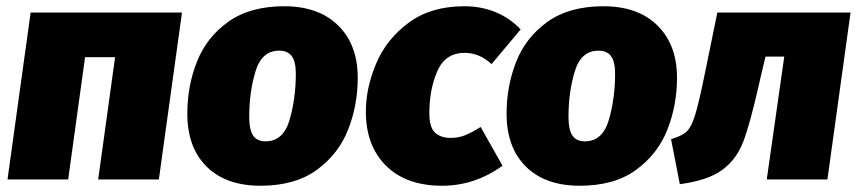

<svg xmlns="http://www.w3.org/2000/svg" viewBox="-20 -574 2744 614"><path d="M294 0 348 -391H252L198 0H4L78 -534H562L488 0Z M579 -211Q579 -298 609.5 -376Q640 -454 709.5 -504Q779 -554 889 -554Q999 -554 1061.5 -492.5Q1124 -431 1124 -325Q1124 -238 1093.5 -160Q1063 -82 993.5 -31Q924 20 813 20Q703 20 641 -41Q579 -102 579 -211ZM926 -338Q926 -377 913 -394.5Q900 -412 873 -412Q817 -412 797 -345.5Q777 -279 777 -201Q777 -159 789.5 -140.5Q802 -122 829 -122Q886 -122 906 -190.5Q926 -259 926 -338Z M1645 -480 1552 -369Q1513 -405 1466 -405Q1404 -405 1378.5 -346.5Q1353 -288 1353 -212Q1353 -167 1371 -150Q1389 -133 1422 -133Q1445 -133 1466 -141Q1487 -149 1517 -168L1587 -44Q1498 20 1394 20Q1279 20 1214.5 -44Q1150 -108 1150 -217Q1150 -293 1183 -371Q1216 -449 1287 -501.5Q1358 -554 1465 -554Q1519 -554 1565 -535Q1611 -516 1645 -480Z M1600 -211Q1600 -298 1630.5 -376Q1661 -454 1730.5 -504Q1800 -554 1910 -554Q2020 -554 2082.5 -492.5Q2145 -431 2145 -325Q2145 -238 2114.5 -160Q2084 -82 2014.5 -31Q1945 20 1834 20Q1724 20 1662 -41Q1600 -102 1600 -211ZM1947 -338Q1947 -377 1934 -394.5Q1921 -412 1894 -412Q1838 -412 1818 -345.5Q1798 -279 1798 -201Q1798 -159 1810.5 -140.5Q1823 -122 1850 -122Q1907 -122 1927 -190.5Q1947 -259 1947 -338Z M2626 0H2432L2488 -393H2428L2413 -330L2406 -299Q2378 -176 2356.5 -120Q2335 -64 2289.5 -30.5Q2244 3 2154 15L2126 -129Q2160 -139 2175 -152.5Q2190 -166 2201.5 -201.5Q2213 -237 2231 -324L2274 -534H2700Z"/></svg>

Font: Fira Sans Black
Style: Italic
Weight: 900
Italic angle: -8°
Designer: Carrois Corporate & Edenspiekermann AG
Foundry: Carrois Corporate GbR & Edenspiekermann AG
Version: Version 4.203